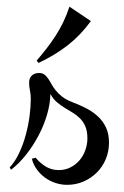

<svg xmlns="http://www.w3.org/2000/svg" viewBox="-20 -521 362 560"><path d="M297.9 -105Q297.9 -79.6 288.6 -57.1Q279.3 -34.7 262.7 -18.1Q246.1 -1.5 223.9 8.3Q201.7 18.1 175.8 18.1Q158.7 18.1 142.1 12.7Q125.5 7.3 111.6 -2.7Q97.7 -12.7 87.4 -26.9Q77.1 -41 72.8 -58.1L84 -61Q96.7 -45.4 113.5 -35.2Q130.4 -24.9 151.9 -24.9Q169.9 -24.9 185.3 -32.7Q200.7 -40.5 211.7 -53.2Q222.7 -65.9 228.8 -82.8Q234.9 -99.6 234.9 -117.2Q234.9 -138.2 229 -152.1Q223.1 -166 213.6 -175.5Q204.1 -185.1 192.4 -192.1Q180.7 -199.2 168.7 -206.5Q156.7 -213.9 145.8 -223.1Q134.8 -232.4 127 -247.1Q126.5 -218.3 117.2 -186.5Q107.9 -154.8 92 -125Q76.2 -95.2 55.7 -69.3Q35.2 -43.5 12.2 -25.9L8.3 -32.7Q23.9 -49.3 35.6 -74.2Q47.4 -99.1 54.9 -126.7Q62.5 -154.3 66.2 -182.1Q69.8 -210 69.8 -232.9Q69.8 -245.1 67.4 -256.8Q64.9 -268.6 64.9 -279.8Q64.9 -293.5 73 -300.8Q81.1 -308.1 93.8 -308.1Q103.5 -308.1 109.4 -303.7Q115.2 -299.3 120.1 -292.2Q125 -285.2 129.9 -276.1Q134.8 -267.1 142.3 -257.6Q149.9 -248 161.4 -239Q172.9 -230 190.9 -223.1Q211.9 -215.3 231.2 -205.3Q250.5 -195.3 265.4 -181.6Q280.3 -168 289.1 -149.2Q297.9 -130.4 297.9 -105ZM86.9 -344.2Q102.1 -361.8 115.7 -379.4Q129.4 -397 141.6 -415.8Q153.8 -434.6 164.1 -455.6Q174.3 -476.6 182.6 -501.5L245.1 -459.5Q214.8 -418 177.5 -388.9Q140.1 -359.9 92.3 -337.4Z"/></svg>

Font: Montez
Style: Regular
Weight: 400
Designer: Astigmatic (AOETI)
Foundry: Astigmatic (AOETI)
Version: Version 1.000